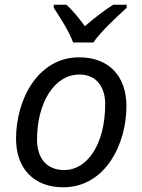

<svg xmlns="http://www.w3.org/2000/svg" viewBox="-20 -786 603 814"><path d="M248 8C426 8 516 -174 516 -336C516 -464 441 -543 316 -543C139 -543 48 -362 48 -198C48 -71 124 8 248 8ZM137 -195C137 -345 207 -470 317 -470C397 -470 426 -406 426 -346C426 -170 347 -65 253 -65C180 -65 137 -112 137 -195ZM208 -753C233 -714 271 -657 290 -606H376C403 -648 485 -724 517 -753V-766H460C424 -743 381 -711 340 -675C313 -711 286 -745 261 -766H208Z"/></svg>

Font: BC Sans
Style: Italic
Weight: 400
Italic angle: -12°
Designer: Monotype Design Team
Designer: Province of B.C.
Foundry: Monotype Imaging Inc.
Version: Version 2.000;GOOG;noto-source:20170915:90ef993387c0